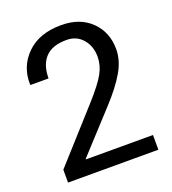

<svg xmlns="http://www.w3.org/2000/svg" viewBox="-132 -821 827 921"><g transform="rotate(-20 281.5 -360.5)"><path d="M518.6 0H57.6V-65.9L290.5 -324.7Q353 -394.5 375.2 -435.5Q397.5 -476.6 397.5 -519.5Q397.5 -572.8 366.5 -609.1Q335.4 -645.5 284.2 -645.5Q210.4 -645.5 175.5 -607.7Q140.6 -569.8 140.6 -501.5H48.3L47.4 -504.4Q44.9 -596.2 108.4 -658.7Q171.9 -721.2 284.2 -721.2Q379.9 -721.2 436.8 -665.3Q493.7 -609.4 493.7 -522.9Q493.7 -464.8 459.2 -406.5Q424.8 -348.1 362.8 -281.2L175.8 -77.6L176.8 -75.2H518.6Z"/></g></svg>

Font: GeogebraSans
Style: Regular
Weight: 400
Designer: Google
Version: Version 1.100140; 2013